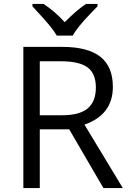

<svg xmlns="http://www.w3.org/2000/svg" viewBox="-20 -951 658 971"><path d="M181.2 -296.9V0H98.1V-713.9H293.9Q425.3 -713.9 488 -663.6Q550.8 -613.3 550.8 -512.2Q550.8 -370.6 407.2 -320.8L601.1 0H502.9L330.1 -296.9ZM181.2 -368.2H294.9Q382.8 -368.2 423.8 -403.1Q464.8 -438 464.8 -507.8Q464.8 -578.6 423.1 -609.9Q381.3 -641.1 289.1 -641.1H181.2ZM144 -931.2H200.2Q255.9 -895 307.1 -838.9Q370.6 -902.3 415 -931.2H473.1V-918.9L440.9 -885.7Q370.6 -813.5 348.1 -771H267.1Q255.9 -791 231 -821.8Q206.1 -852.5 144 -918.9Z"/></svg>

Font: Open Sans ACDW
Style: acdw
Weight: 400
Foundry: Ascender Corporation
Version: Version 1.10